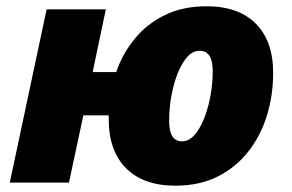

<svg xmlns="http://www.w3.org/2000/svg" viewBox="-20 -583 933 613"><path d="M540 9.8Q438 9.8 382.6 -45.7Q327.1 -101.1 327.1 -203.1V-214.8H246.1L200.2 0H11.2L128.9 -553.2H317.9L275.9 -353H351.1Q371.6 -412.6 410.9 -460.2Q450.2 -507.8 507.6 -535.4Q564.9 -563 639.2 -563Q741.2 -563 796.6 -507.6Q852.1 -452.1 852.1 -350.1Q852.1 -279.3 832.3 -214.6Q812.5 -149.9 772.9 -99.4Q733.4 -48.8 675.3 -19.5Q617.2 9.8 540 9.8ZM561 -131.8Q589.4 -131.8 611.3 -165.3Q633.3 -198.7 646.2 -250.2Q659.2 -301.8 659.2 -356Q659.2 -420.9 617.2 -420.9Q589.4 -420.9 567.4 -387.7Q545.4 -354.5 532.7 -303Q520 -251.5 520 -196.8Q520 -131.8 561 -131.8Z"/></svg>

Font: Open Sans ExtraBold
Style: Italic
Weight: 800
Italic angle: -12°
Designer: Monotype Design Team
Foundry: Monotype Imaging Inc.
Version: Version 3.000; ttfautohint (v1.8.4)